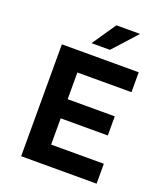

<svg xmlns="http://www.w3.org/2000/svg" viewBox="-182 -1167 1113 1290"><g transform="rotate(20 375.0 -522.5)"><path d="M123.7 -800H673.1V-657.8H286.3V-466.8H623.1V-330H286.3V-142.2H663.1V0H123.7ZM424.2 -1045.3H593.6L439.9 -875.5H308.3Z"/></g></svg>

Font: Martian Mono Custom sWd Rg
Style: Regular
Weight: 400
Width: 6
Monospace: yes
Designer: Alex Havermale
Foundry: Evil Martians
Version: Version 1.000